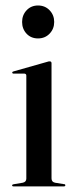

<svg xmlns="http://www.w3.org/2000/svg" viewBox="-20 -662 266 682"><path d="M163 -437.5V-28.5Q163 -22 166 -18.2Q169 -14.5 175.5 -13L206.5 -8Q210 -8 211 -6.8Q212 -5.5 212 -3.5Q212 -2 210.8 -1Q209.5 0 207 0H27.5Q25.5 0 24.2 -1Q23 -2 23 -3.5Q23 -5 24.2 -6Q25.5 -7 28 -7.5L61 -13Q67.5 -14.5 70.5 -18.2Q73.5 -22 73.5 -27.5V-393.5Q73.5 -396.5 72 -398.2Q70.5 -400 67 -400.5H28Q26 -400.5 24.8 -401.5Q23.5 -402.5 23.5 -404Q23.5 -406 24.8 -407Q26 -408 28.5 -408.5L146.5 -442Q151 -443.5 153 -443.8Q155 -444 157 -444Q160 -444 161.5 -442.2Q163 -440.5 163 -437.5ZM115 -525.5Q90 -525.5 74.2 -542.5Q58.5 -559.5 58.5 -584Q58.5 -608.5 74.5 -625.5Q90.5 -642.5 115 -642.5Q140 -642.5 156.2 -625.5Q172.5 -608.5 172.5 -584Q172.5 -559.5 156.2 -542.5Q140 -525.5 115 -525.5Z"/></svg>

Font: Fraunces 96pt
Style: Regular
Weight: 400
Version: Version 1.000;[b76b70a41]